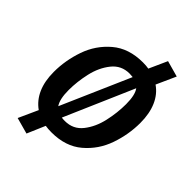

<svg xmlns="http://www.w3.org/2000/svg" viewBox="-267 -955 1217 1217"><g transform="rotate(45 341.0 -346.5)"><path d="M661 -425Q661 -321 626 -220.5Q591 -120 511 -52Q431 16 305 16Q274 16 250 12L198 133L89 103L148 -27Q97 -63 70.5 -123Q44 -183 44 -266Q44 -369 79 -470Q114 -571 194.5 -639.5Q275 -708 401 -708Q432 -708 453 -704L508 -826L616 -796L557 -665Q608 -630 634.5 -569Q661 -508 661 -425ZM192 -251Q192 -169 218 -132L421 -596Q403 -598 391 -598Q318 -598 273 -541.5Q228 -485 210 -405.5Q192 -326 192 -251ZM513 -445Q513 -527 487 -562L285 -97Q294 -95 314 -95Q388 -95 432.5 -151.5Q477 -208 495 -288Q513 -368 513 -445Z"/></g></svg>

Font: Fira Sans SemiBold
Style: Italic
Weight: 600
Italic angle: -8°
Designer: bBox Type GmbH & Carrois Corporate GbR & Edenspiekermann AG
Foundry: bBox Type GmbH & Carrois Corporate GbR & Edenspiekermann AG
Version: Version 4.301